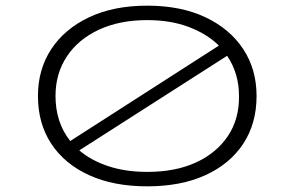

<svg xmlns="http://www.w3.org/2000/svg" viewBox="-20 -647 1040 678"><path d="M500 11Q381 11 294.5 -28.5Q208 -68 161 -139.5Q114 -211 114 -308Q114 -402 161 -473.5Q208 -545 294.5 -586Q381 -627 500 -627Q619 -627 705.5 -586Q792 -545 839 -473.5Q886 -402 886 -308Q886 -211 839 -139.5Q792 -68 705.5 -28.5Q619 11 500 11ZM176 -308Q176 -215 228 -149L753 -486Q710 -528 646 -552Q582 -576 500 -576Q402 -576 329 -542Q256 -508 216 -447.5Q176 -387 176 -308ZM500 -40Q600 -40 672.5 -73.5Q745 -107 785 -167Q825 -227 824 -308Q824 -388 782 -450L260 -116Q302 -80 363 -60Q424 -40 500 -40Z"/></svg>

Font: Inconsolata UltraExpanded Light
Style: Regular
Weight: 300
Width: 9
Monospace: yes
Designer: Raph Levien, Cyreal, Brenton Simpson
Foundry: Raph Levien, Cyreal, Google
Version: Version 3.001; ttfautohint (v1.8.2.53-6de2)